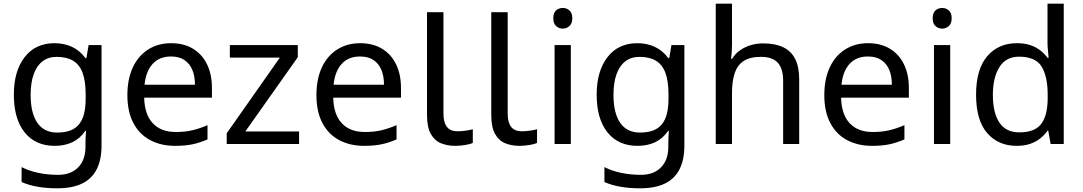

<svg xmlns="http://www.w3.org/2000/svg" viewBox="-20 -780 5867 1040"><path d="M275 -546Q328 -546 370.5 -526Q413 -506 443 -465H448L460 -536H530V9Q530 85 504 136.5Q478 188 425 214Q372 240 290 240Q232 240 183.5 231.5Q135 223 97 206V125Q135 145 186 156Q237 167 295 167Q364 167 403.5 126.5Q443 86 443 16V-5Q443 -17 444 -39.5Q445 -62 446 -71H442Q414 -30 372.5 -10Q331 10 276 10Q172 10 113.5 -63Q55 -136 55 -267Q55 -395 113.5 -470.5Q172 -546 275 -546ZM287 -472Q242 -472 210.5 -448Q179 -424 162.5 -378Q146 -332 146 -266Q146 -167 182.5 -114.5Q219 -62 289 -62Q330 -62 359 -72.5Q388 -83 407 -105.5Q426 -128 435 -163Q444 -198 444 -246V-267Q444 -340 427.5 -385Q411 -430 376 -451Q341 -472 287 -472Z M907 -546Q976 -546 1025.5 -516Q1075 -486 1101.5 -431.5Q1128 -377 1128 -304V-251H761Q763 -160 807.5 -112.5Q852 -65 932 -65Q983 -65 1022.5 -74.5Q1062 -84 1104 -102V-25Q1063 -7 1023 1.5Q983 10 928 10Q852 10 793.5 -21Q735 -52 702.5 -113.5Q670 -175 670 -264Q670 -352 699.5 -415Q729 -478 782.5 -512Q836 -546 907 -546ZM906 -474Q843 -474 806.5 -433.5Q770 -393 763 -321H1036Q1036 -367 1022 -401Q1008 -435 979.5 -454.5Q951 -474 906 -474Z M1600 0H1208V-58L1496 -468H1225V-536H1593V-470L1309 -68H1600Z M1931 -546Q2000 -546 2049.5 -516Q2099 -486 2125.5 -431.5Q2152 -377 2152 -304V-251H1785Q1787 -160 1831.5 -112.5Q1876 -65 1956 -65Q2007 -65 2046.5 -74.5Q2086 -84 2128 -102V-25Q2087 -7 2047 1.5Q2007 10 1952 10Q1876 10 1817.5 -21Q1759 -52 1726.5 -113.5Q1694 -175 1694 -264Q1694 -352 1723.5 -415Q1753 -478 1806.5 -512Q1860 -546 1931 -546ZM1930 -474Q1867 -474 1830.5 -433.5Q1794 -393 1787 -321H2060Q2060 -367 2046 -401Q2032 -435 2003.5 -454.5Q1975 -474 1930 -474Z M2446 10Q2402 10 2367.5 -4.5Q2333 -19 2313 -55.5Q2293 -92 2293 -157V-714H2382V-165Q2382 -117 2400.5 -93Q2419 -69 2459 -69Q2481 -69 2504.5 -72.5Q2528 -76 2541 -80V-6Q2527 1 2499.5 5.5Q2472 10 2446 10Z M2794 10Q2750 10 2715.5 -4.5Q2681 -19 2661 -55.5Q2641 -92 2641 -157V-714H2730V-165Q2730 -117 2748.5 -93Q2767 -69 2807 -69Q2829 -69 2852.5 -72.5Q2876 -76 2889 -80V-6Q2875 1 2847.5 5.5Q2820 10 2794 10Z M3072 -536V0H2984V-536ZM3029 -737Q3049 -737 3064.5 -723.5Q3080 -710 3080 -681Q3080 -653 3064.5 -639Q3049 -625 3029 -625Q3007 -625 2992 -639Q2977 -653 2977 -681Q2977 -710 2992 -723.5Q3007 -737 3029 -737Z M3432 -546Q3485 -546 3527.5 -526Q3570 -506 3600 -465H3605L3617 -536H3687V9Q3687 85 3661 136.5Q3635 188 3582 214Q3529 240 3447 240Q3389 240 3340.5 231.5Q3292 223 3254 206V125Q3292 145 3343 156Q3394 167 3452 167Q3521 167 3560.5 126.5Q3600 86 3600 16V-5Q3600 -17 3601 -39.5Q3602 -62 3603 -71H3599Q3571 -30 3529.5 -10Q3488 10 3433 10Q3329 10 3270.5 -63Q3212 -136 3212 -267Q3212 -395 3270.5 -470.5Q3329 -546 3432 -546ZM3444 -472Q3399 -472 3367.5 -448Q3336 -424 3319.5 -378Q3303 -332 3303 -266Q3303 -167 3339.5 -114.5Q3376 -62 3446 -62Q3487 -62 3516 -72.5Q3545 -83 3564 -105.5Q3583 -128 3592 -163Q3601 -198 3601 -246V-267Q3601 -340 3584.5 -385Q3568 -430 3533 -451Q3498 -472 3444 -472Z M3945 -537Q3945 -518 3943.5 -498Q3942 -478 3940 -462H3946Q3963 -490 3989 -508Q4015 -526 4047 -535.5Q4079 -545 4113 -545Q4178 -545 4221.5 -524.5Q4265 -504 4287 -461Q4309 -418 4309 -349V0H4222V-343Q4222 -408 4193 -440Q4164 -472 4102 -472Q4042 -472 4008 -449.5Q3974 -427 3959.5 -383.5Q3945 -340 3945 -277V0H3857V-760H3945Z M4682 -546Q4751 -546 4800.5 -516Q4850 -486 4876.5 -431.5Q4903 -377 4903 -304V-251H4536Q4538 -160 4582.5 -112.5Q4627 -65 4707 -65Q4758 -65 4797.5 -74.5Q4837 -84 4879 -102V-25Q4838 -7 4798 1.5Q4758 10 4703 10Q4627 10 4568.5 -21Q4510 -52 4477.5 -113.5Q4445 -175 4445 -264Q4445 -352 4474.5 -415Q4504 -478 4557.5 -512Q4611 -546 4682 -546ZM4681 -474Q4618 -474 4581.5 -433.5Q4545 -393 4538 -321H4811Q4811 -367 4797 -401Q4783 -435 4754.5 -454.5Q4726 -474 4681 -474Z M5127 -536V0H5039V-536ZM5084 -737Q5104 -737 5119.5 -723.5Q5135 -710 5135 -681Q5135 -653 5119.5 -639Q5104 -625 5084 -625Q5062 -625 5047 -639Q5032 -653 5032 -681Q5032 -710 5047 -723.5Q5062 -737 5084 -737Z M5487 10Q5387 10 5327 -59.5Q5267 -129 5267 -267Q5267 -405 5327.5 -475.5Q5388 -546 5488 -546Q5530 -546 5561 -535.5Q5592 -525 5615 -507Q5638 -489 5654 -467H5660Q5659 -480 5656.5 -505.5Q5654 -531 5654 -546V-760H5742V0H5671L5658 -72H5654Q5638 -49 5615 -30.5Q5592 -12 5560.5 -1Q5529 10 5487 10ZM5501 -63Q5586 -63 5620.5 -109.5Q5655 -156 5655 -250V-266Q5655 -366 5622 -419.5Q5589 -473 5500 -473Q5429 -473 5393.5 -416.5Q5358 -360 5358 -265Q5358 -169 5393.5 -116Q5429 -63 5501 -63Z"/></svg>

Font: uhindi15
Style: Book
Weight: 400
Designer: Jelle Bosma - Monotype Design Team
Foundry: Monotype Imaging Inc.
Version: Version 2.003